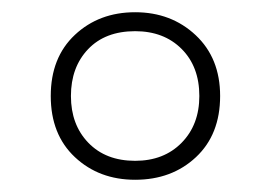

<svg xmlns="http://www.w3.org/2000/svg" viewBox="-20 -744 443 314"><path d="M201 -450Q142 -450 102.5 -487Q63 -524 63 -587Q63 -650 102.5 -687Q142 -724 201 -724Q260 -724 300 -686.5Q340 -649 340 -587Q340 -524 300.5 -487Q261 -450 201 -450ZM201 -481Q248 -481 277 -510.5Q306 -540 306 -587Q306 -635 277 -664Q248 -693 201 -693Q152 -693 124 -663.5Q96 -634 96 -587Q96 -540 124.5 -510.5Q153 -481 201 -481Z"/></svg>

Font: Noto Sans Gurmukhi SemiCondensed ExtraLight
Style: Regular
Weight: 200
Width: 4
Designer: Jelle Bosma - Monotype Design Team
Foundry: Monotype Imaging Inc.
Version: Version 2.004; ttfautohint (v1.8.4.7-5d5b)